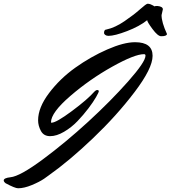

<svg xmlns="http://www.w3.org/2000/svg" viewBox="-208 -947 914 1028"><path d="M297 -456Q260 -414 176.5 -352Q93 -290 68 -290Q65 -290 65 -292Q65 -344 169 -433.5Q273 -523 393 -590Q513 -657 563 -657Q571 -657 571 -649Q571 -616 478 -511Q385 -406 264 -295Q143 -184 21 -93.5Q-101 -3 -152 2Q-188 6 -188 19Q-188 26 -178 34Q-128 61 -111 61Q-79 61 -38 44Q3 27 28 10L53 -8Q162 -85 289 -206Q416 -327 512.5 -454Q609 -581 609 -648Q609 -721 515 -721Q455 -721 366 -682Q277 -643 195 -584.5Q113 -526 54.5 -448.5Q-4 -371 -4 -303Q-4 -274 11 -246Q26 -218 60.5 -218Q95 -218 135 -241.5Q175 -265 207 -298.5Q239 -332 265.5 -367Q292 -402 306.5 -427.5Q321 -453 321 -458.5Q321 -464 314 -465Q307 -466 297 -456ZM657 -866Q657 -828 686 -765Q685 -753 655 -753Q637 -753 608.5 -791.5Q580 -830 580 -839Q539 -806 472.5 -780.5Q406 -755 373 -755Q362 -755 355.5 -760Q349 -765 349 -770Q349 -789 362 -789Q408 -799 458.5 -833.5Q509 -868 542 -897.5Q575 -927 582.5 -927Q590 -927 598 -924Q617 -916 617 -913Q623 -915 635 -915Q664 -912 664 -897Z"/></svg>

Font: Mr Dafoe
Style: Regular
Weight: 400
Designer: Alejandro Paul
Foundry: Alejandro Paul
Version: Version 1.000